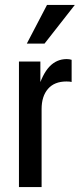

<svg xmlns="http://www.w3.org/2000/svg" viewBox="-20 -760 328 780"><path d="M57 0V-510H144V-397H149V0ZM149 -317 133 -394Q152 -459 181 -489.5Q210 -520 251 -520Q262 -520 271 -517V-427Q268 -428 262.5 -428.5Q257 -429 250 -429Q201 -429 175 -399Q149 -369 149 -317ZM161 -583H89L171 -740H284Z"/></svg>

Font: Instrument Sans Condensed Medium
Style: Regular
Weight: 500
Width: 3
Designer: Rodrigo Fuenzalida
Foundry: fragTYPE
Version: Version 1.000;gftools[0.9.28]